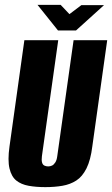

<svg xmlns="http://www.w3.org/2000/svg" viewBox="-20 -756 460 788"><path d="M166 12Q128 12 97.5 6.5Q67 1 47 -15Q27 -31 19 -64.5Q11 -98 19 -155L80 -591H219L152 -115Q150 -99 152.5 -89.5Q155 -80 162 -76.5Q169 -73 178 -73Q186 -73 193.5 -76.5Q201 -80 207 -89.5Q213 -99 215 -115L282 -591H420L359 -156Q352 -99 335 -65Q318 -31 293 -15Q268 1 236 6.5Q204 12 166 12ZM218 -631 134 -736H229L265 -698L314 -735H407L292 -631Z"/></svg>

Font: Alumni Sans Thin ExtraBold
Style: Italic
Weight: 800
Italic angle: -8°
Version: Version 1.016